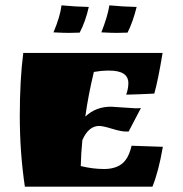

<svg xmlns="http://www.w3.org/2000/svg" viewBox="-20 -698 683 718"><path d="M395 -299 487 -293Q500 -293 507 -294L461 -206H452Q433 -206 399 -216.5Q365 -227 351 -227Q311 -227 288 -174Q283 -124 282 -77Q327 -66 369 -66Q411 -66 436 -85.5Q461 -105 472 -153L589 -149Q573 -56 550 0H73Q54 -128 54 -263.5Q54 -399 67 -500H588Q571 -397 557 -348Q499 -345 452 -344Q460 -367 460 -387Q460 -434 389 -434H380Q361 -434 331 -429Q310 -342 299 -262Q338 -299 395 -299ZM278 -576 238 -575Q218 -575 180 -577Q205 -636 210 -678Q263 -673 312 -672Q300 -618 278 -576ZM457 -576 416 -575Q397 -575 359 -577Q383 -638 389 -678Q441 -673 491 -672Q477 -616 457 -576Z"/></svg>

Font: Ruslan Display
Style: Regular
Weight: 400
Version: Version 1.000